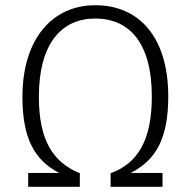

<svg xmlns="http://www.w3.org/2000/svg" viewBox="-20 -716 731 736"><path d="M345 -696C181 -696 66 -567 66 -345C66 -189 110 -103 207 -53H88V0H286V-52C185 -93 129 -176 129 -345C129 -549 216 -645 345 -645C477 -645 562 -550 562 -346C562 -180 509 -90 404 -52V0H603V-53H481C579 -103 625 -187 625 -346C625 -573 514 -696 345 -696Z"/></svg>

Font: FiraGO Light
Style: Regular
Weight: 300
Designer: bBox Type
Foundry: bBox Type GmbH
Version: Version 1.001;PS 001.001;hotconv 1.0.88;makeotf.lib2.5.64775